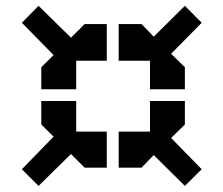

<svg xmlns="http://www.w3.org/2000/svg" viewBox="-20 -647 753 647"><path d="M236.8 -346.2H119.1V-420.4L160.6 -461.4L53.7 -570.3L109.9 -627.4L219.2 -520L265.1 -565.9H339.8V-442.4H236.8ZM603 -346.2H485.4V-442.4H379.9V-565.9H457L498 -523.4L603 -627.4L659.7 -570.3L556.6 -465.8L603 -420.4ZM160.6 -186.5 119.1 -227.5V-306.6H236.8V-203.6H339.8V-82H265.1L219.2 -127.9L109.9 -20.5L53.7 -76.7ZM498 -124.5 457 -82H379.9V-203.6H485.4V-306.6H603V-227.5L556.6 -182.1L659.7 -76.7L603 -20.5Z"/></svg>

Font: Black Ops One [rus by aLiNcE]
Style: Regular
Weight: 400
Designer: James Grieshaber
Foundry: James Grieshaber
Version: Version 1.002;May 25, 2024;FontCreator 13.0.0.2680 64-bit